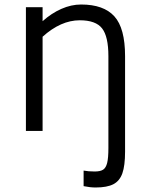

<svg xmlns="http://www.w3.org/2000/svg" viewBox="-20 -581 655 852"><path d="M535 -332V92Q535 154 523 188Q511 222 483 236.5Q455 251 404 251Q380 251 351 245V176Q372 180 400 180Q425 180 437.5 172Q450 164 455.5 142Q461 120 461 76V-332Q461 -419 433 -455Q405 -491 334 -491Q250 -491 169 -418V0H95V-549H169V-487Q208 -522 252 -541.5Q296 -561 340 -561Q440 -561 487.5 -508.5Q535 -456 535 -332Z"/></svg>

Font: Biryani Light
Style: Regular
Weight: 300
Designer: Dan Reynolds and Mathieu Réguer
Foundry: Dan Reynolds and Mathieu Réguer
Version: Version 1.004; ttfautohint (v1.1) -l 5 -r 5 -G 72 -x 0 -D la